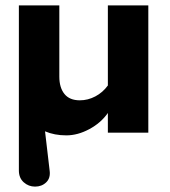

<svg xmlns="http://www.w3.org/2000/svg" viewBox="-20 -492 630 712"><path d="M50 -472H200V-208Q200 -167 219 -143.5Q238 -120 276 -120Q306 -120 333.5 -134.5Q361 -149 380 -175V-472H530V0H380V-73Q354 -36 311 -13Q268 10 226 10Q182 10 147 -5L164 140Q168 168 151.5 184Q135 200 110 200Q86 200 68 184Q50 168 50 140Z"/></svg>

Font: Madhuban Bold
Style: Regular
Weight: 700
Designer: jaikishan Patel
Foundry: MagicType
Version: Version 1.000